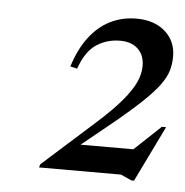

<svg xmlns="http://www.w3.org/2000/svg" viewBox="-38 -729 454 471"><g transform="rotate(5 189.0 -494.0)"><path d="M271.5 -345 365 -433H375.5L308.5 -295.5H302L275.5 -307.5H73.5L76 -315.5L200.5 -427Q242 -464 264.2 -490.5Q286.5 -517 295.8 -537.8Q305 -558.5 305 -577Q305 -604 289 -619.2Q273 -634.5 245 -634.5Q212 -634.5 186.2 -617.2Q160.5 -600 145.5 -557L128.5 -561Q142 -604 163.8 -633Q185.5 -662 215 -677Q244.5 -692 280.5 -692Q324 -692 350.8 -668.5Q377.5 -645 377.5 -607Q377.5 -589.5 372.8 -572.8Q368 -556 353.8 -536.5Q339.5 -517 311.8 -490.8Q284 -464.5 238 -427L145 -351.5L149.5 -372H326.5Z"/></g></svg>

Font: Newsreader 36pt
Style: Italic
Weight: 400
Italic angle: -17°
Designer: Hugues Gentile
Foundry: Production Type
Version: Version 1.003